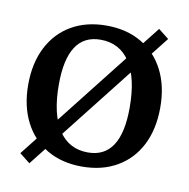

<svg xmlns="http://www.w3.org/2000/svg" viewBox="-66 -578 660 672"><g transform="rotate(10 264.0 -242.0)"><path d="M263.7 8.8Q192.4 8.8 139.6 -22Q86.9 -52.7 58.1 -109.1Q29.3 -165.5 29.3 -241.2Q29.3 -317.9 58.1 -374.3Q86.9 -430.7 139.6 -461.4Q192.4 -492.2 264.2 -492.2Q335.4 -492.2 388.2 -461.4Q440.9 -430.7 469.7 -374.5Q498.5 -318.4 498.5 -242.2Q498.5 -165.5 470 -109.1Q441.4 -52.7 388.4 -22Q335.4 8.8 263.7 8.8ZM275.9 -43.5Q393.1 -43.5 393.1 -223.1Q393.1 -328.1 356.7 -384Q320.3 -439.9 252 -439.9Q134.8 -439.9 134.8 -260.3Q134.8 -155.3 171.4 -99.4Q208 -43.5 275.9 -43.5ZM81.1 29.3 43.9 0 446.8 -512.7 483.9 -483.4Z"/></g></svg>

Font: Markazi Text Medium
Style: Regular
Weight: 500
Designer: Borna Izadpanah (Arabic designer), Fiona Ross (Arabic design director) and Florian Runge (Latin designer)
Foundry: Borna Izadpanah and Florian Runge
Version: Version 1.001